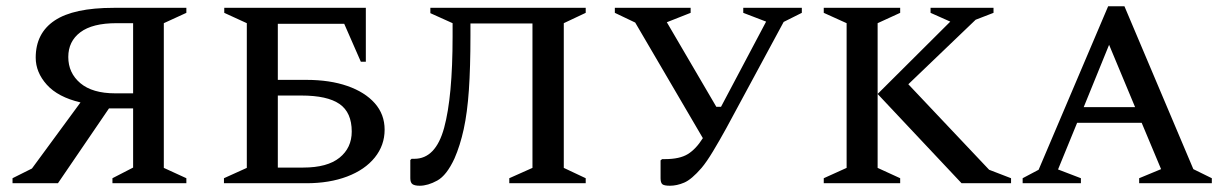

<svg xmlns="http://www.w3.org/2000/svg" viewBox="-20 -585 3919 613"><path d="M165 0H20V-16L82 -47L237 -258Q165 -275 129.5 -314.5Q94 -354 94 -401Q94 -479 154.5 -519.5Q215 -560 343 -560H575V-544L503 -511V-49L575 -16V0H339V-16L405 -50V-239H328ZM348 -287H405V-511H352Q275 -511 236.5 -482Q198 -453 198 -403Q198 -352 236.5 -319.5Q275 -287 348 -287Z M958 0H695V-16L768 -49V-511L696 -544V-560H1148V-388H1132L1079 -509H867V-330H958Q1033 -330 1089 -310.5Q1145 -291 1176.5 -255.5Q1208 -220 1208 -171Q1208 -121 1176.5 -82Q1145 -43 1088.5 -21.5Q1032 0 958 0ZM942 -280H867V-50H948Q1025 -50 1064 -81.5Q1103 -113 1103 -165Q1103 -226 1064 -253Q1025 -280 942 -280Z M1606 0V-16L1680 -49V-510H1482V-471Q1482 -370 1477 -297.5Q1472 -225 1460.5 -172.5Q1449 -120 1431 -79Q1406 -25 1376 -8.5Q1346 8 1320 8Q1304 8 1297 3Q1290 -2 1290 -16V-74L1294 -78H1303Q1371 -78 1398 -177Q1425 -276 1425 -469V-511L1354 -543V-560H1850V-544L1780 -511V-49L1850 -16V0Z M2220 -49Q2188 -12 2164.5 -2Q2141 8 2119 8Q2100 8 2094.5 3Q2089 -2 2089 -16V-73L2094 -77H2103Q2150 -77 2176 -93Q2202 -109 2224 -144L2008 -513L1943 -544V-560H2185V-544L2109 -514L2267 -244H2282L2426 -516L2353 -544V-560H2540V-544L2482 -515L2299 -176Q2277 -136 2256.5 -102Q2236 -68 2220 -49Z M2610 0V-16L2683 -49V-511L2610 -544V-560H2854V-544L2782 -511V-49L2854 -16V0ZM3050 0 2782 -285 3014 -516 2951 -544V-560H3152V-544L3095 -522L2880 -316L3138 -43L3208 -16V0Z M3245 0V-16L3296 -43L3518 -565H3570L3790 -45L3849 -16V0H3617V-16L3687 -45L3625 -193H3419L3358 -44L3431 -16V0ZM3440 -243H3604L3521 -442Z"/></svg>

Font: Spectral SC Medium
Style: Regular
Weight: 500
Designer: Jean-Baptiste Levee
Foundry: Production Type
Version: Version 2.001